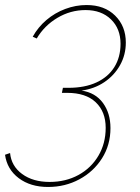

<svg xmlns="http://www.w3.org/2000/svg" viewBox="-45 -596 555 763"><path d="M146 147Q76 147 29.5 112Q-17 77 -25 19L-5 12Q0 64 43 95.5Q86 127 152 127Q216 127 266.5 99.5Q317 72 346 23Q375 -26 375 -88Q375 -152 335.5 -189.5Q296 -227 222 -227H201L205 -247H227Q292 -247 338.5 -268.5Q385 -290 409.5 -329.5Q434 -369 434 -422Q434 -482 396 -519Q358 -556 295 -556Q235 -556 183 -525Q131 -494 101 -443L85 -450Q106 -488 139.5 -516.5Q173 -545 214.5 -560.5Q256 -576 299 -576Q370 -576 412.5 -534Q455 -492 455 -427Q455 -378 432 -337Q409 -296 369.5 -269.5Q330 -243 279 -236Q334 -228 364 -187Q394 -146 394 -87Q394 -20 360.5 33Q327 86 270.5 116.5Q214 147 146 147Z"/></svg>

Font: Raleway Thin Thin
Style: Italic
Weight: 250
Italic angle: -12°
Version: Version 4.026